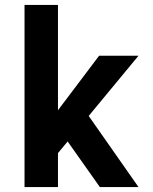

<svg xmlns="http://www.w3.org/2000/svg" viewBox="-20 -755 616 775"><path d="M79 0H214V-137L253 -184L383 0H539L338 -287L539 -530H380L214 -310V-735H79Z"/></svg>

Font: Iosevka Sparkle Extrabold
Style: Regular
Weight: 800
Designer: Belleve Invis
Foundry: Belleve Invis
Version: Version 4.5.0; ttfautohint (v1.8.3)